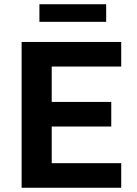

<svg xmlns="http://www.w3.org/2000/svg" viewBox="-20 -886 647 906"><path d="M82 0V-688H552V-572H224V-405H505V-289H224V-116H552V0ZM166 -783V-866H481V-783Z"/></svg>

Font: Saira SemiBold
Style: Regular
Weight: 600
Designer: Hector Gatti with collaboration of the Omnibus-Type team
Foundry: Omnibus-Type
Version: Version 1.100; ttfautohint (v1.8.3)